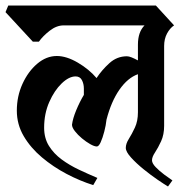

<svg xmlns="http://www.w3.org/2000/svg" viewBox="-38 -659 679 696"><path d="M557 -203Q557 -171 546 -147Q535 -123 524 -106.5Q513 -90 513 -78Q513 -67 526.5 -53Q540 -39 557.5 -26Q575 -13 587 -5L571 17Q559 10 534 -7Q509 -24 482.5 -45.5Q456 -67 437 -88Q418 -109 418 -123Q418 -138 429 -155.5Q440 -173 451 -196.5Q462 -220 462 -252V-390Q425 -377 395 -334Q365 -291 348 -225Q346 -205 340 -182Q334 -159 327 -143.5Q320 -128 313 -128Q304 -128 289 -136.5Q274 -145 259 -157.5Q244 -170 233.5 -183.5Q223 -197 223 -207Q226 -230 238.5 -260Q251 -290 266 -315V-338Q266 -355 259 -368.5Q252 -382 236 -382Q212 -382 185.5 -356.5Q159 -331 140.5 -289Q122 -247 122 -196Q122 -158 139.5 -130Q157 -102 185.5 -81Q214 -60 248 -44Q282 -28 315 -14L300 12Q252 -3 203.5 -28.5Q155 -54 114 -88.5Q73 -123 48 -165.5Q23 -208 23 -258Q23 -310 43.5 -355Q64 -400 97 -428Q130 -456 168 -456Q203 -456 244 -432Q285 -408 312 -376Q331 -405 358.5 -430Q386 -455 422 -455Q429 -455 439 -451Q449 -447 462 -440V-497Q462 -543 486 -567H193Q167 -567 142 -547.5Q117 -528 103 -508H81L-18 -615L-8 -639H527L593 -567Q578 -557 567.5 -537.5Q557 -518 557 -492Z"/></svg>

Font: Jaini
Style: Regular
Weight: 400
Designer: Maithili Shingre, Girish Dalvi (Devanagari), Taresh Vohra (Latin)
Foundry: Ek Type
Version: Version 2.000; ttfautohint (v1.8.4.7-5d5b)